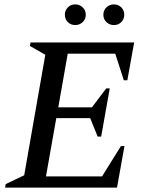

<svg xmlns="http://www.w3.org/2000/svg" viewBox="-20 -853 662 873"><path d="M3 0 6 -16 90 -56 186 -604 116 -644 119 -660H590L559 -488H543L504 -609H288L245 -365H398L463 -451H479L440 -232H424L390 -316H236L189 -51H444L530 -189H546L512 0ZM322 -739Q302 -739 288.5 -752.5Q275 -766 275 -786Q275 -806 288.5 -819.5Q302 -833 322 -833Q342 -833 356 -819.5Q370 -806 370 -786Q370 -766 356 -752.5Q342 -739 322 -739ZM498 -739Q478 -739 464 -752.5Q450 -766 450 -786Q450 -806 464 -819.5Q478 -833 498 -833Q518 -833 531.5 -819.5Q545 -806 545 -786Q545 -766 531.5 -752.5Q518 -739 498 -739Z"/></svg>

Font: Spectral Medium
Style: Italic
Weight: 500
Italic angle: -10°
Designer: Jean-Baptiste Levee
Foundry: Production Type
Version: Version 2.001